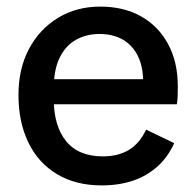

<svg xmlns="http://www.w3.org/2000/svg" viewBox="-20 -550 590 582"><path d="M288 12Q210 12 153 -22Q96 -56 66 -118Q36 -180 36 -262Q36 -342 68 -402Q100 -462 156 -496Q212 -530 284 -530Q355 -530 407.5 -500.5Q460 -471 489.5 -416.5Q519 -362 519 -288Q519 -273 518.5 -258.5Q518 -244 516 -234H92V-310H450L414 -294Q415 -344 399 -378Q383 -412 353 -429.5Q323 -447 281 -447Q242 -447 210.5 -429.5Q179 -412 161 -375.5Q143 -339 143 -282V-250Q143 -168 180.5 -122Q218 -76 292 -76Q338 -76 370.5 -95.5Q403 -115 423 -157L508 -116Q489 -74 457.5 -45.5Q426 -17 383.5 -2.5Q341 12 288 12Z"/></svg>

Font: TikTok Sans 24pt Medium
Style: Regular
Weight: 500
Version: Version 4.000